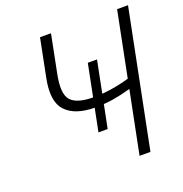

<svg xmlns="http://www.w3.org/2000/svg" viewBox="-128 -824 894 938"><g transform="rotate(-20 319.0 -355.5)"><path d="M337.9 -176.3H290L357.4 -513.7H405.3ZM638.2 -710.9 496.1 0H439.5L504.4 -324.2Q455.1 -310.1 411.4 -303Q367.7 -295.9 317.4 -295.9Q212.9 -295.9 165.3 -346.9Q117.7 -397.9 141.6 -514.2L180.7 -710.9H237.8L198.7 -514.2Q178.7 -415 209.7 -380.4Q240.7 -345.7 327.6 -345.7Q371.6 -345.7 418.7 -352.8Q465.8 -359.9 514.2 -374L581.5 -710.9Z"/></g></svg>

Font: Franko
Style: Light Italic
Weight: 300
Designer: Google
Version: Version 1.200310; 2013